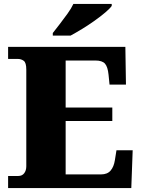

<svg xmlns="http://www.w3.org/2000/svg" viewBox="-20 -951 715 971"><path d="M21 0V-61H72Q92 -61 102.5 -75Q113 -89 113 -110V-599Q113 -634 100 -643.5Q87 -653 70 -653H21V-714H614L617 -523H534L529 -573Q525 -613 511 -629Q497 -645 462 -645H312V-407H548V-339H312V-69H491Q523 -69 539.5 -88.5Q556 -108 561 -141L569 -191H651L644 0ZM247 -784Q262 -803 282 -829Q302 -855 321.5 -882Q341 -909 351 -931H545V-921Q536 -908 512.5 -888Q489 -868 458 -846Q427 -824 395 -804.5Q363 -785 337 -771H247Z"/></svg>

Font: Noto Serif Tamil Black
Style: Italic
Weight: 900
Italic angle: -12°
Designer: Indian Type Foundry, Tom Grace, and the Monotype Design Team
Foundry: Monotype Imaging Inc.
Version: Version 2.003; ttfautohint (v1.8.4.7-5d5b)